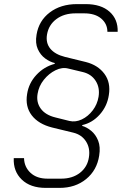

<svg xmlns="http://www.w3.org/2000/svg" viewBox="-20 -760 640 935"><path d="M203 155Q128 155 86 114.5Q44 74 47 10H97Q98 53 128.5 81.5Q159 110 211 110H278Q333 110 369.5 81.5Q406 53 413 6Q420 -38 399 -71Q378 -104 337 -114L234 -139Q167 -156 134.5 -198.5Q102 -241 112 -302Q120 -355 157 -395Q194 -435 246 -449L247 -453Q224 -458 200.5 -475Q177 -492 164 -521Q151 -550 158 -591Q169 -659 222.5 -699.5Q276 -740 355 -740H397Q472 -740 513.5 -703Q555 -666 553 -605H503Q503 -644 473 -669.5Q443 -695 390 -695H348Q292 -695 254.5 -667Q217 -639 209 -592Q202 -551 225 -523Q248 -495 296 -483L398 -458Q457 -443 488.5 -400.5Q520 -358 510 -297Q502 -243 466 -202.5Q430 -162 381 -151L380 -147Q402 -141 424 -123Q446 -105 458 -75Q470 -45 463 -2Q452 69 399.5 112Q347 155 270 155ZM318 -171Q348 -164 378.5 -178.5Q409 -193 431.5 -222.5Q454 -252 460 -289Q467 -333 446 -366Q425 -399 384 -409L313 -426Q283 -434 250.5 -418Q218 -402 193.5 -371.5Q169 -341 163 -303Q156 -262 178.5 -231Q201 -200 250 -188Z"/></svg>

Font: JetBrains Mono Thin
Style: Italic
Weight: 100
Italic angle: -9°
Monospace: yes
Designer: Philipp Nurullin, Konstantin Bulenkov
Foundry: JetBrains
Version: Version 2.305; ttfautohint (v1.8.4.7-5d5b)